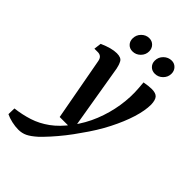

<svg xmlns="http://www.w3.org/2000/svg" viewBox="-290 -678 954 954"><g transform="rotate(45 186.5 -201.0)"><path d="M32 190Q10 190 -14.5 184.5Q-39 179 -57 170L-56 129Q-6 123 39 108.5Q84 94 125.5 64Q167 34 205 -17Q245 -70 269.5 -131Q294 -192 304 -256Q314 -320 309 -380L306 -416Q321 -419 335 -420.5Q349 -422 358 -422Q387 -422 398.5 -409Q410 -396 411 -365Q411 -323 394 -268Q377 -213 344.5 -149Q312 -85 264 -19Q243 12 218.5 43Q194 74 170 100.5Q146 127 127 145Q99 170 78 180Q57 190 32 190ZM133 0 72 -332Q69 -348 60.5 -355Q52 -362 39 -362H15L20 -401Q47 -413 69.5 -419Q92 -425 110 -425Q141 -425 150 -408Q159 -391 163 -370L225 0ZM315 -486Q295 -486 282 -499Q269 -512 269 -532Q269 -557 287 -574.5Q305 -592 329 -592Q348 -592 361 -578.5Q374 -565 374 -545Q374 -521 356.5 -503.5Q339 -486 315 -486ZM158 -486Q138 -486 125.5 -499Q113 -512 113 -532Q113 -557 130.5 -574.5Q148 -592 171 -592Q191 -592 204 -578.5Q217 -565 217 -545Q217 -521 199.5 -503.5Q182 -486 158 -486Z"/></g></svg>

Font: Yrsa Medium
Style: Italic
Weight: 500
Italic angle: -7.10001°
Designer: Anna Giedrys (Yrsa+Rasa design), David Brezina (Yrsa art-direction, Rasa art-direction, design)
Foundry: Rosetta Type Foundry
Version: Version 2.004